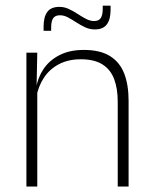

<svg xmlns="http://www.w3.org/2000/svg" viewBox="-20 -678 556 698"><path d="M408 0V-308Q408 -356 395 -390.5Q382 -425 352.5 -443.8Q323 -462.5 273.5 -462.5Q228 -462.5 194 -444.5Q160 -426.5 139.5 -395.2Q119 -364 112 -324L101 -356H111Q116.5 -394 137.5 -426Q158.5 -458 195.5 -477.2Q232.5 -496.5 284.5 -496.5Q344 -496.5 379.8 -474.2Q415.5 -452 431.5 -410.8Q447.5 -369.5 447.5 -311.5V0ZM76 0V-486.5H115.5L113 -362.5L115.5 -361V0ZM324.5 -571Q306 -571 289.5 -578.8Q273 -586.5 257.2 -596.8Q241.5 -607 227 -614.8Q212.5 -622.5 198 -622.5Q181 -622.5 173.5 -612Q166 -601.5 166 -578.5V-566H138.5V-581.5Q138.5 -616.5 152 -634.8Q165.5 -653 196 -653Q214 -653 230.5 -645.2Q247 -637.5 262.5 -627.2Q278 -617 293 -609.2Q308 -601.5 322 -601.5Q339 -601.5 346.2 -612.2Q353.5 -623 353.5 -646V-657.5H382V-642.5Q382 -607 368.2 -589Q354.5 -571 324.5 -571Z"/></svg>

Font: Anek Gujarati ExtraLight
Style: Regular
Weight: 250
Version: Version 1.003